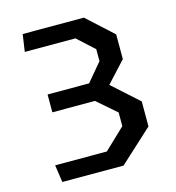

<svg xmlns="http://www.w3.org/2000/svg" viewBox="-108 -822 837 915"><g transform="rotate(-15 310.0 -365.0)"><path d="M87 0H389L552 -149.5V-273L423 -389L517 -491V-613L389 -730H87L74.5 -645H324.5L407 -569.5V-510.5L332 -421H127V-333H337L432 -250.5V-183L329.5 -85.5H74.5Z"/></g></svg>

Font: Monaspace Krypton Medium
Style: Regular
Weight: 500
Designer: Riley Cran & the Lettermatic Team
Foundry: Lettermatic
Version: Version 1.101 (Monaspace Krypton)